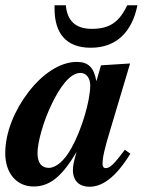

<svg xmlns="http://www.w3.org/2000/svg" viewBox="-41 -698 561 732"><path d="M435 -127C394 -72 378 -57 362 -57C354 -57 350 -63 350 -72C350 -97 356 -126 380 -205L455 -456L344 -449L327 -390H326C317 -441 295 -462 252 -462C187 -462 119 -415 66 -345C15 -278 -21 -194 -21 -114C-21 -38 22 13 87 13C148 13 195 -24 251 -119C239 -78 237 -64 237 -50C237 -7 263 14 300 14C347 14 398 -18 456 -112ZM266 -420C288 -420 303 -400 303 -373C303 -313 270 -202 231 -133C204 -84 172 -58 145 -58C119 -58 102 -75 102 -115C102 -153 123 -234 158 -305C186 -362 224 -420 266 -420ZM444 -678C413 -612 375 -588 309 -588C245 -588 215 -621 210 -678H167V-665C167 -570 212 -516 305 -516C402 -516 462 -575 483 -678Z"/></svg>

Font: XITS
Style: Bold Italic
Weight: 700
Italic angle: -16.33°
Designer: MicroPress Inc., with final additions and corrections provided by Coen Hoffman, Elsevier (retired)
Version: Version 1.105